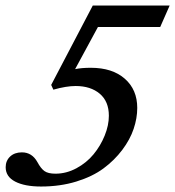

<svg xmlns="http://www.w3.org/2000/svg" viewBox="-41 -663 633 694"><path d="M107.4 11.2Q48.3 11.2 13.9 -6.6Q-20.5 -24.4 -20.5 -58.6Q-20.5 -82 -4.4 -97.2Q11.7 -112.3 38.1 -112.3Q74.7 -112.3 94.2 -77.1Q106.4 -54.2 119.6 -44.7Q132.8 -35.2 159.7 -35.2Q198.7 -35.2 235.4 -54.9Q272 -74.7 297.1 -105.2Q322.3 -135.7 337.4 -172.9Q352.5 -210 352.5 -244.6Q352.5 -296.4 319.6 -324.2Q286.6 -352.1 232.4 -352.1Q198.7 -352.1 151.9 -338.9L144 -356L294.4 -643.1H572.3L538.1 -565.4H313L230.5 -413.1Q253.4 -418 287.1 -418Q365.2 -418 410.2 -378.4Q455.1 -338.9 455.1 -272.9Q455.1 -235.8 442.1 -197.3Q429.2 -158.7 400.9 -121.1Q372.6 -83.5 333 -54.2Q293.5 -24.9 234.9 -6.8Q176.3 11.2 107.4 11.2Z"/></svg>

Font: Elstob 10pt SemiBold
Style: Italic
Weight: 600
Italic angle: -20°
Designer: Peter S. Baker
Version: Version 1.015